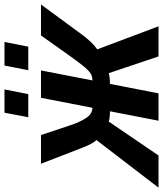

<svg xmlns="http://www.w3.org/2000/svg" viewBox="0 -778 732 863"><g transform="rotate(-90 366.5 -346.0)"><path d="M298.3 -218.3Q268.1 -218.3 252 -223.6L99.6 0H-44.9L168.9 -278.8Q152.8 -294.9 133.8 -344.2L62.5 -528.3H191.4L233.4 -402.8Q245.6 -364.7 258.3 -342.3Q270 -319.8 282.2 -309.1Q294.4 -298.3 314 -296.9L358.9 -528.3H481.9L437 -296.9Q457.5 -297.4 470.2 -306.6Q483.9 -315.9 503.9 -340.8Q523.9 -365.7 548.8 -400.9L639.2 -528.3H778.3L639.2 -338.9Q607.4 -296.9 576.7 -275.4L680.2 0H544.9L469.7 -223.6Q452.6 -218.3 421.4 -218.3L378.9 0H255.9ZM609.9 -692.4 588.9 -585.4H482.9L503.9 -692.4ZM396.5 -692.4 375.5 -585.4H271.5L292 -692.4Z"/></g></svg>

Font: Arimo
Style: Bold Italic
Weight: 700
Italic angle: -12°
Designer: Steve Matteson
Foundry: Monotype Imaging Inc.
Version: Version 1.33